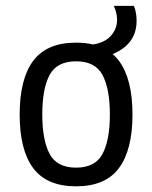

<svg xmlns="http://www.w3.org/2000/svg" viewBox="-20 -638 525 663"><path d="M242.7 5.4Q141.6 5.4 94.7 -57.4Q47.9 -120.1 47.9 -242.7Q47.9 -365.2 94.7 -428Q141.6 -490.7 242.7 -490.7Q274.9 -490.7 301.3 -484.4Q341.3 -490.7 361.8 -513.2Q384.3 -537.6 384.3 -569.8Q384.3 -581.5 381.3 -593.8Q378.4 -606 373 -617.7H442.4Q446.8 -606.9 449.2 -594Q451.7 -581.1 451.7 -565.9Q451.7 -511.2 413.1 -477.5Q395 -461.9 369.1 -451.2Q380.9 -440.9 390.6 -428.2Q437.5 -365.2 437.5 -242.7Q437.5 -120.1 390.6 -57.4Q343.8 5.4 242.7 5.4ZM242.7 -59.1Q309.1 -59.1 334.2 -106.9Q359.4 -154.8 359.4 -242.7Q359.4 -331.1 334.2 -378.7Q309.1 -426.3 242.7 -426.3Q176.3 -426.3 151.1 -378.7Q126 -331.1 126 -242.7Q126 -154.8 151.1 -106.9Q176.3 -59.1 242.7 -59.1Z"/></svg>

Font: Anaheim Medium
Style: Regular
Weight: 500
Version: Version 2.001